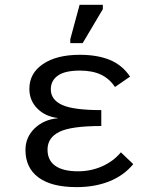

<svg xmlns="http://www.w3.org/2000/svg" viewBox="-20 -765 640 795"><path d="M303.2 -55.7Q356 -55.7 402.6 -76.2Q449.2 -96.7 480.5 -134.3L531.7 -85.4Q492.7 -38.1 432.9 -14.2Q373 9.8 297.4 9.8Q192.9 9.8 139.2 -30.3Q85.4 -70.3 85.4 -144Q85.4 -196.8 123.3 -233.4Q161.1 -270 219.2 -275.4V-276.4Q167 -282.7 134.3 -315.9Q101.6 -349.1 101.6 -397Q101.6 -461.9 158.2 -500Q214.8 -538.1 310.5 -538.1Q382.8 -538.1 434.3 -517.1Q485.8 -496.1 518.6 -447.8L456.1 -404.8Q433.1 -439.5 397.7 -456.1Q362.3 -472.7 311 -472.7Q248.5 -472.7 219.5 -451.9Q190.4 -431.2 190.4 -395Q190.4 -352.1 237.1 -330.6Q283.7 -309.1 399.4 -309.1V-243.2Q274.4 -243.2 225.6 -219Q176.8 -194.8 176.8 -145.5Q176.8 -101.1 209 -78.4Q241.2 -55.7 303.2 -55.7ZM271 -586.4V-602.5L309.6 -745.1H405.8V-727.1L322.3 -586.4Z"/></svg>

Font: Courier New
Style: Regular
Weight: 400
Designer: Steve Matteson
Foundry: Ascender Corporation
Version: Version 2.00.3